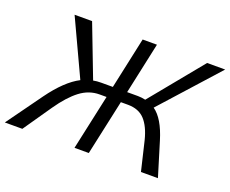

<svg xmlns="http://www.w3.org/2000/svg" viewBox="-113 -834 1210 1010"><g transform="rotate(20 492.0 -329.0)"><path d="M704 -341Q760 -302 794 -190L852 0H757L718 -164Q700 -236 666 -272.5Q632 -309 572 -309H532L465 0H385L452 -309H413Q354 -309 304 -271Q254 -233 202 -158L93 0H-5L137 -197Q216 -306 292 -345L146 -658H244L356 -366Q375 -370 400 -370H465L527 -658H607L545 -370H605Q626 -370 648 -365L888 -658H989Z"/></g></svg>

Font: EauTest Medium
Style: Italic
Weight: 500
Italic angle: -12°
Designer: Christian Thalmann (Catharsis Fonts)
Version: Version 0.001;PS 000.001;hotconv 1.0.88;makeotf.lib2.5.64775